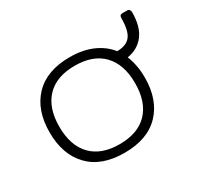

<svg xmlns="http://www.w3.org/2000/svg" viewBox="-122 -711 932 887"><g transform="rotate(-30 344.0 -267.0)"><path d="M55 -240Q55 -358 120.5 -426.5Q186 -495 309 -495Q377 -495 429 -472.5Q481 -450 513 -409Q562 -409 584 -436.5Q606 -464 606 -530Q606 -540 609.5 -544.5Q613 -549 623 -549H647Q654 -549 658.5 -544Q663 -539 663 -531Q663 -454 630.5 -411.5Q598 -369 541 -360Q563 -305 563 -240Q563 -122 497.5 -53.5Q432 15 309 15Q186 15 120.5 -53.5Q55 -122 55 -240ZM511 -240Q511 -340 459 -394.5Q407 -449 309 -449Q211 -449 159 -394.5Q107 -340 107 -240Q107 -140 159 -85.5Q211 -31 309 -31Q407 -31 459 -85.5Q511 -140 511 -240Z"/></g></svg>

Font: Mitr ExtraLight
Style: Regular
Weight: 250
Designer: Thanarat Vachiruckul
Foundry: Cadson Demak Co.,Ltd.
Version: Version 1.000